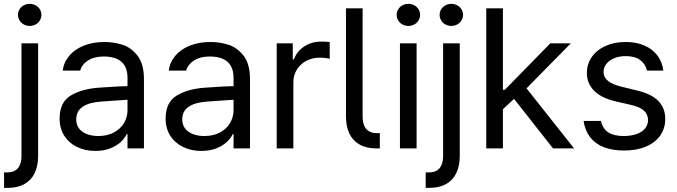

<svg xmlns="http://www.w3.org/2000/svg" viewBox="-41 -749 3419 969"><path d="M151.4 -530.3V38.1Q151.4 87.9 134.3 124Q117.2 160.2 82.5 179.7Q47.9 199.2 -2.9 199.2Q-11.7 199.2 -20.5 199.2V121.1Q-11.7 121.1 -3.9 121.1Q20.5 121.1 36.1 111.3Q51.8 101.6 59.6 83Q67.4 64.5 67.4 38.1V-530.3ZM49.8 -673.8Q49.8 -689.5 57.6 -702.1Q65.4 -714.8 79.1 -722.2Q92.8 -729.5 108.4 -729.5Q125 -729.5 138.7 -722.2Q152.3 -714.8 160.2 -702.1Q168 -689.5 168 -673.8Q168 -659.2 160.2 -646Q152.3 -632.8 138.7 -625.5Q125 -618.2 108.4 -618.2Q92.8 -618.2 79.1 -625.5Q65.4 -632.8 57.6 -646Q49.8 -659.2 49.8 -673.8Z M524.4 -240.2 468.8 -236.3Q409.2 -232.4 376.5 -210.4Q343.8 -188.5 343.8 -146.5Q343.8 -119.1 357.9 -100.6Q372.1 -82 397.5 -72.3Q422.9 -62.5 455.1 -62.5Q501 -62.5 534.2 -80.6Q567.4 -98.6 585 -128.4Q602.5 -158.2 602.5 -192.4V-357.4Q602.5 -391.6 589.4 -415.5Q576.2 -439.5 549.3 -451.7Q522.5 -463.9 482.4 -463.9Q434.6 -463.9 403.8 -444.3Q373 -424.8 363.3 -392.6H275.4Q281.2 -435.5 309.1 -468.3Q336.9 -501 382.8 -519Q428.7 -537.1 486.3 -537.1Q532.2 -537.1 576.2 -523.4Q620.1 -509.8 652.8 -468.3Q685.5 -426.8 685.5 -349.6V0H602.5V-72.3H598.6Q588.9 -51.8 568.8 -32.7Q548.8 -13.7 516.1 -0.5Q483.4 12.7 440.4 12.7Q389.6 12.7 348.6 -6.8Q307.6 -26.4 283.7 -63.5Q259.8 -100.6 259.8 -150.4Q259.8 -233.4 316.4 -267.1Q373 -300.8 459 -306.6Q468.8 -307.6 552.7 -312.5L608.4 -314.5L609.4 -246.1Q600.6 -246.1 524.4 -240.2Z M1059.6 -240.2 1003.9 -236.3Q944.3 -232.4 911.6 -210.4Q878.9 -188.5 878.9 -146.5Q878.9 -119.1 893.1 -100.6Q907.2 -82 932.6 -72.3Q958 -62.5 990.2 -62.5Q1036.1 -62.5 1069.3 -80.6Q1102.5 -98.6 1120.1 -128.4Q1137.7 -158.2 1137.7 -192.4V-357.4Q1137.7 -391.6 1124.5 -415.5Q1111.3 -439.5 1084.5 -451.7Q1057.6 -463.9 1017.6 -463.9Q969.7 -463.9 939 -444.3Q908.2 -424.8 898.4 -392.6H810.5Q816.4 -435.5 844.2 -468.3Q872.1 -501 918 -519Q963.9 -537.1 1021.5 -537.1Q1067.4 -537.1 1111.3 -523.4Q1155.3 -509.8 1188 -468.3Q1220.7 -426.8 1220.7 -349.6V0H1137.7V-72.3H1133.8Q1124 -51.8 1104 -32.7Q1084 -13.7 1051.3 -0.5Q1018.6 12.7 975.6 12.7Q924.8 12.7 883.8 -6.8Q842.8 -26.4 818.8 -63.5Q794.9 -100.6 794.9 -150.4Q794.9 -233.4 851.6 -267.1Q908.2 -300.8 994.1 -306.6Q1003.9 -307.6 1087.9 -312.5L1143.6 -314.5L1144.5 -246.1Q1135.7 -246.1 1059.6 -240.2Z M1355.5 -530.3H1436.5V-449.2H1442.4Q1457 -490.2 1494.6 -514.6Q1532.2 -539.1 1579.1 -539.1Q1603.5 -539.1 1623 -537.1V-452.1Q1618.2 -454.1 1602.5 -456.1Q1586.9 -458 1572.3 -458Q1535.2 -458 1504.9 -441.9Q1474.6 -425.8 1457 -397.5Q1439.5 -369.1 1439.5 -334V0H1355.5Z M1860.4 -77.1Q1868.2 -77.1 1876 -77.1V0Q1867.2 0 1858.4 0Q1808.6 0 1773.9 -19.5Q1739.3 -39.1 1722.2 -75.2Q1705.1 -111.3 1705.1 -161.1V-707H1789.1V-161.1Q1789.1 -133.8 1796.9 -115.2Q1804.7 -96.7 1820.8 -86.9Q1836.9 -77.1 1860.4 -77.1Z M1977.5 -530.3H2061.5V0H1977.5ZM1960.9 -673.8Q1960.9 -689.5 1968.8 -702.1Q1976.6 -714.8 1990.2 -722.2Q2003.9 -729.5 2019.5 -729.5Q2036.1 -729.5 2049.8 -722.2Q2063.5 -714.8 2071.3 -702.1Q2079.1 -689.5 2079.1 -673.8Q2079.1 -659.2 2071.3 -646Q2063.5 -632.8 2049.8 -625.5Q2036.1 -618.2 2019.5 -618.2Q2003.9 -618.2 1990.2 -625.5Q1976.6 -632.8 1968.8 -646Q1960.9 -659.2 1960.9 -673.8Z M2279.3 -530.3V38.1Q2279.3 87.9 2262.2 124Q2245.1 160.2 2210.4 179.7Q2175.8 199.2 2125 199.2Q2116.2 199.2 2107.4 199.2V121.1Q2116.2 121.1 2124 121.1Q2148.4 121.1 2164.1 111.3Q2179.7 101.6 2187.5 83Q2195.3 64.5 2195.3 38.1V-530.3ZM2177.7 -673.8Q2177.7 -689.5 2185.5 -702.1Q2193.4 -714.8 2207 -722.2Q2220.7 -729.5 2236.3 -729.5Q2252.9 -729.5 2266.6 -722.2Q2280.3 -714.8 2288.1 -702.1Q2295.9 -689.5 2295.9 -673.8Q2295.9 -659.2 2288.1 -646Q2280.3 -632.8 2266.6 -625.5Q2252.9 -618.2 2236.3 -618.2Q2220.7 -618.2 2207 -625.5Q2193.4 -632.8 2185.5 -646Q2177.7 -659.2 2177.7 -673.8Z M2490.2 -295.9H2506.8L2736.3 -530.3H2839.8L2592.8 -279.3H2585L2491.2 -192.4ZM2413.1 -707H2497.1V0H2413.1ZM2544.9 -260.7 2603.5 -319.3 2856.4 0H2750Z M3117.2 -465.8Q3085 -465.8 3059.6 -455.6Q3034.2 -445.3 3019.5 -426.8Q3004.9 -408.2 3004.9 -385.7Q3004.9 -359.4 3027.3 -340.8Q3049.8 -322.3 3095.7 -311.5L3174.8 -292Q3246.1 -275.4 3281.2 -239.7Q3316.4 -204.1 3316.4 -148.4Q3316.4 -102.5 3292 -66.4Q3267.6 -30.3 3220.7 -9.8Q3173.8 10.7 3108.4 10.7Q3048.8 10.7 3005.9 -6.3Q2962.9 -23.4 2937 -57.1Q2911.1 -90.8 2904.3 -138.7H2992.2Q3000 -100.6 3028.3 -81.5Q3056.6 -62.5 3106.4 -62.5Q3143.6 -62.5 3171.4 -72.3Q3199.2 -82 3214.4 -100.6Q3229.5 -119.1 3229.5 -143.6Q3229.5 -171.9 3208.5 -190.9Q3187.5 -210 3142.6 -219.7L3062.5 -238.3Q2993.2 -254.9 2957 -291.5Q2920.9 -328.1 2920.9 -380.9Q2920.9 -425.8 2945.8 -461.4Q2970.7 -497.1 3015.1 -517.1Q3059.6 -537.1 3117.2 -537.1Q3170.9 -537.1 3211.9 -519Q3252.9 -501 3277.3 -468.3Q3301.8 -435.5 3306.6 -392.6H3224.6Q3215.8 -427.7 3189 -446.8Q3162.1 -465.8 3117.2 -465.8Z"/></svg>

Font: Pretendard GOV Variable
Style: Regular
Weight: 400
Designer: Base glyphs from Inter by Rasmus Andersson; Hangul glyphs from Noto Sans CJK(Source Han Sans) by Jang Soo-young and Kang
Foundry: Kil Hyung-jin
Version: Version 1.307;Glyphs 3.2 (3192)